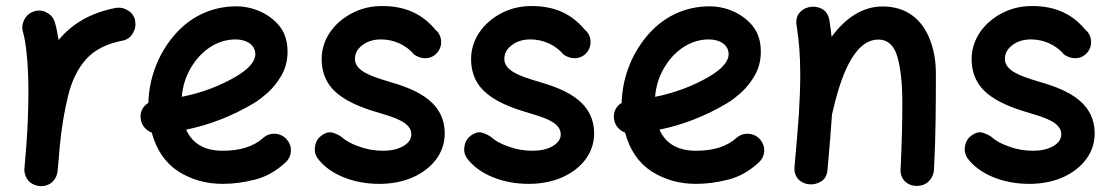

<svg xmlns="http://www.w3.org/2000/svg" viewBox="-20 -565 3699 640"><path d="M111.3 55.2C116.7 55.7 121.6 55.7 127 54.7C127.4 54.7 127.4 54.7 127.9 54.2H128.9C147.5 50.3 160.6 39.6 168 21.5C168 21 168 21 168.5 20.5V19.5C170.4 15.1 171.4 10.3 171.9 5.4C174.3 -18.6 176.8 -44.4 178.7 -72.3C185.1 -139.2 194.8 -197.8 207.5 -247.6C219.7 -296.9 239.7 -337.4 267.6 -368.2C295.4 -398.9 335 -418.9 386.7 -429.2C401.9 -431.6 413.6 -439.5 421.9 -452.6C430.2 -465.8 433.1 -479.5 430.7 -494.6C428.2 -509.8 420.4 -521.5 407.2 -529.8C394 -538.1 380.4 -541 365.2 -538.6C278.8 -521.5 218.3 -483.9 175.3 -431.6C171.9 -453.6 168 -473.1 163.1 -490.2C158.7 -504.4 149.9 -515.6 136.2 -522.9C122.6 -530.3 108.4 -531.7 94.2 -527.3C80.1 -522.9 68.8 -514.2 61.5 -500.5C54.2 -486.8 52.2 -472.7 56.6 -458.5C62 -439.9 66.4 -412.6 69.8 -376.5C73.2 -339.8 74.7 -301.3 74.7 -259.8C74.7 -197.3 71.8 -131.3 67.4 -74.7C65.4 -52.7 64 -31.2 62 -9.8C61.5 -8.3 61.5 -6.8 61.5 -5.4C61 0 61 4.9 62 10.3C62 10.7 62 10.7 62.5 11.2V12.2C66.4 30.8 77.1 43.9 95.2 51.3C95.7 51.3 95.7 51.3 96.2 51.8H97.2C101.6 53.7 106.4 54.7 111.3 55.2Z M931.2 -22.9C942.4 -33.2 948.7 -45.9 949.7 -61.5C950.2 -76.7 945.3 -89.8 935.1 -101.1C915 -123.5 879.4 -125.5 856.9 -105C825.2 -76.7 780.8 -62.5 722.7 -62.5C662.1 -62.5 621.6 -85.9 600.6 -132.8C679.7 -148.9 755.4 -178.7 828.1 -222.2C840.3 -229.5 855 -240.7 872.6 -256.3C889.6 -271.5 905.3 -291 918.5 -314C931.6 -336.9 938.5 -363.3 938.5 -393.1C938.5 -426.8 929.7 -455.1 912.1 -477.5C876.5 -522 819.3 -543.9 768.1 -543.9C679.7 -543.9 607.4 -504.4 556.6 -442.4C505.4 -380.4 476.6 -301.8 474.6 -222.2C456.1 -210.4 447.3 -193.8 448.7 -171.9C450.2 -148.9 465.8 -130.4 485.8 -123C502 -64 531.7 -21 575.2 6.8C618.7 34.2 667.5 47.9 722.7 47.9C757.8 47.9 793.5 43 830.1 33.7C866.7 24.4 900.4 5.4 931.2 -22.9ZM765.1 -433.6C802.7 -433.6 831.1 -415 831.1 -384.3C831.1 -360.4 809.6 -335.4 767.1 -310.1C712.9 -278.3 651.9 -255.4 585.9 -242.2C588.9 -277.8 599.1 -310.1 616.2 -338.9C650.4 -397 704.6 -433.6 765.1 -433.6Z M1438 -390.1C1447.3 -401.4 1451.7 -415 1450.2 -430.2C1448.7 -445.3 1441.9 -457.5 1430.2 -467.3C1387.7 -517.6 1332.5 -544.9 1253.9 -544.9C1217.3 -544.9 1184.1 -537.1 1153.3 -521C1092.3 -489.3 1052.2 -433.1 1052.2 -368.7C1052.2 -308.1 1079.6 -269 1119.1 -242.2C1158.2 -215.3 1205.6 -200.2 1246.1 -188C1299.3 -172.4 1351.1 -155.8 1351.1 -117.2C1351.1 -101.1 1341.8 -87.9 1323.7 -77.6C1305.7 -67.4 1283.2 -62.5 1257.3 -62.5C1229.5 -62.5 1203.1 -66.9 1177.7 -76.2C1151.9 -85 1132.3 -95.7 1118.2 -108.9C1110.4 -114.3 1100.6 -119.1 1089.4 -122.6C1078.1 -126 1065.9 -123 1053.7 -114.7C1041.5 -106.4 1033.7 -95.2 1030.8 -80.1C1027.3 -64.9 1029.8 -50.8 1038.1 -38.1C1058.1 -11.2 1086.9 10.3 1124 25.4C1161.1 40.5 1201.2 47.9 1244.6 47.9C1285.6 47.9 1322.8 40.5 1355.5 26.4C1421.4 -2.9 1462.4 -55.7 1462.4 -119.6C1462.4 -234.9 1351.6 -271 1271.5 -294.4C1216.8 -311 1163.1 -328.6 1163.1 -368.7C1163.1 -386.7 1171.4 -401.9 1188 -414.6C1204.6 -427.2 1225.1 -433.6 1250 -433.6C1292.5 -433.6 1333.5 -415.5 1360.8 -382.8C1387.7 -364.7 1418.9 -367.2 1438 -390.1Z M1936 -390.1C1945.3 -401.4 1949.7 -415 1948.2 -430.2C1946.8 -445.3 1939.9 -457.5 1928.2 -467.3C1885.7 -517.6 1830.6 -544.9 1752 -544.9C1715.3 -544.9 1682.1 -537.1 1651.4 -521C1590.3 -489.3 1550.3 -433.1 1550.3 -368.7C1550.3 -308.1 1577.6 -269 1617.2 -242.2C1656.2 -215.3 1703.6 -200.2 1744.1 -188C1797.4 -172.4 1849.1 -155.8 1849.1 -117.2C1849.1 -101.1 1839.8 -87.9 1821.8 -77.6C1803.7 -67.4 1781.2 -62.5 1755.4 -62.5C1727.5 -62.5 1701.2 -66.9 1675.8 -76.2C1649.9 -85 1630.4 -95.7 1616.2 -108.9C1608.4 -114.3 1598.6 -119.1 1587.4 -122.6C1576.2 -126 1564 -123 1551.8 -114.7C1539.6 -106.4 1531.7 -95.2 1528.8 -80.1C1525.4 -64.9 1527.8 -50.8 1536.1 -38.1C1556.2 -11.2 1585 10.3 1622.1 25.4C1659.2 40.5 1699.2 47.9 1742.7 47.9C1783.7 47.9 1820.8 40.5 1853.5 26.4C1919.4 -2.9 1960.4 -55.7 1960.4 -119.6C1960.4 -234.9 1849.6 -271 1769.5 -294.4C1714.8 -311 1661.1 -328.6 1661.1 -368.7C1661.1 -386.7 1669.4 -401.9 1686 -414.6C1702.6 -427.2 1723.1 -433.6 1748 -433.6C1790.5 -433.6 1831.5 -415.5 1858.9 -382.8C1885.7 -364.7 1917 -367.2 1936 -390.1Z M2508.8 -22.9C2520 -33.2 2526.4 -45.9 2527.3 -61.5C2527.8 -76.7 2522.9 -89.8 2512.7 -101.1C2492.7 -123.5 2457 -125.5 2434.6 -105C2402.8 -76.7 2358.4 -62.5 2300.3 -62.5C2239.7 -62.5 2199.2 -85.9 2178.2 -132.8C2257.3 -148.9 2333 -178.7 2405.8 -222.2C2418 -229.5 2432.6 -240.7 2450.2 -256.3C2467.3 -271.5 2482.9 -291 2496.1 -314C2509.3 -336.9 2516.1 -363.3 2516.1 -393.1C2516.1 -426.8 2507.3 -455.1 2489.7 -477.5C2454.1 -522 2397 -543.9 2345.7 -543.9C2257.3 -543.9 2185.1 -504.4 2134.3 -442.4C2083 -380.4 2054.2 -301.8 2052.2 -222.2C2033.7 -210.4 2024.9 -193.8 2026.4 -171.9C2027.8 -148.9 2043.5 -130.4 2063.5 -123C2079.6 -64 2109.4 -21 2152.8 6.8C2196.3 34.2 2245.1 47.9 2300.3 47.9C2335.4 47.9 2371.1 43 2407.7 33.7C2444.3 24.4 2478 5.4 2508.8 -22.9ZM2342.8 -433.6C2380.4 -433.6 2408.7 -415 2408.7 -384.3C2408.7 -360.4 2387.2 -335.4 2344.7 -310.1C2290.5 -278.3 2229.5 -255.4 2163.6 -242.2C2166.5 -277.8 2176.8 -310.1 2193.8 -338.9C2228 -397 2282.2 -433.6 2342.8 -433.6Z M2628.4 -9.3C2625 26.4 2649.9 46.9 2676.8 49.3C2690.9 50.8 2704.6 47.4 2717.3 39.6C2730 31.7 2736.8 19 2738.3 1.5C2744.6 -70.8 2750 -131.3 2753.4 -184.6L2753.9 -186C2781.2 -306.2 2825.2 -433.1 2908.2 -433.1C2939 -433.1 2960 -414.1 2971.2 -376C2982.4 -337.4 2987.8 -285.6 2987.8 -220.7C2987.8 -152.3 2985.8 -82 2981.9 0.5C2980.5 29.3 3001 54.7 3036.6 54.7C3071.3 54.7 3091.8 27.8 3093.3 0.5C3099.1 -108.9 3099.6 -215.8 3099.6 -319.3C3099.6 -360.4 3093.3 -397.9 3080.1 -432.1C3054.2 -500 3002 -543.5 2921.9 -543.5C2851.6 -543.5 2795.4 -501 2752 -442.4C2750 -460.4 2747.6 -478.5 2744.6 -497.6C2741.2 -516.1 2732.9 -528.8 2718.8 -536.1C2704.6 -543 2689.9 -544.4 2675.8 -541C2650.9 -535.2 2629.4 -514.2 2635.3 -480.5C2643.6 -427.7 2647.5 -378.4 2647.5 -315.9C2647.5 -278.8 2646 -235.8 2643.1 -187C2639.6 -138.2 2634.8 -79.1 2628.4 -9.3Z M3604.5 -390.1C3613.8 -401.4 3618.2 -415 3616.7 -430.2C3615.2 -445.3 3608.4 -457.5 3596.7 -467.3C3554.2 -517.6 3499 -544.9 3420.4 -544.9C3383.8 -544.9 3350.6 -537.1 3319.8 -521C3258.8 -489.3 3218.8 -433.1 3218.8 -368.7C3218.8 -308.1 3246.1 -269 3285.6 -242.2C3324.7 -215.3 3372.1 -200.2 3412.6 -188C3465.8 -172.4 3517.6 -155.8 3517.6 -117.2C3517.6 -101.1 3508.3 -87.9 3490.2 -77.6C3472.2 -67.4 3449.7 -62.5 3423.8 -62.5C3396 -62.5 3369.6 -66.9 3344.2 -76.2C3318.4 -85 3298.8 -95.7 3284.7 -108.9C3276.9 -114.3 3267.1 -119.1 3255.9 -122.6C3244.6 -126 3232.4 -123 3220.2 -114.7C3208 -106.4 3200.2 -95.2 3197.3 -80.1C3193.8 -64.9 3196.3 -50.8 3204.6 -38.1C3224.6 -11.2 3253.4 10.3 3290.5 25.4C3327.6 40.5 3367.7 47.9 3411.1 47.9C3452.1 47.9 3489.3 40.5 3522 26.4C3587.9 -2.9 3628.9 -55.7 3628.9 -119.6C3628.9 -234.9 3518.1 -271 3438 -294.4C3383.3 -311 3329.6 -328.6 3329.6 -368.7C3329.6 -386.7 3337.9 -401.9 3354.5 -414.6C3371.1 -427.2 3391.6 -433.6 3416.5 -433.6C3459 -433.6 3500 -415.5 3527.3 -382.8C3554.2 -364.7 3585.4 -367.2 3604.5 -390.1Z"/></svg>

Font: Mikhak SemiBold
Style: Regular
Weight: 600
Designer: Amin Abedi
Version: Version 3.2